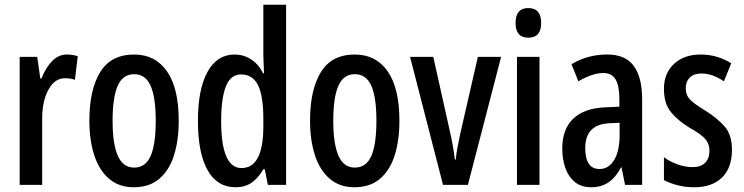

<svg xmlns="http://www.w3.org/2000/svg" viewBox="-20 -780 3138 810"><path d="M262 -550Q285 -550 308 -543L296 -443Q279 -450 254 -450Q211 -450 184.5 -402Q158 -354 158 -280V0H63V-540H137L150 -449H155Q172 -493 199 -521.5Q226 -550 262 -550Z M734 -271Q734 -189 714.5 -126Q695 -63 653 -26.5Q611 10 544 10Q482 10 440 -26Q398 -62 377.5 -125.5Q357 -189 357 -271Q357 -401 402.5 -475.5Q448 -550 546 -550Q635 -550 684.5 -479Q734 -408 734 -271ZM455 -270Q455 -173 477 -123Q499 -73 546 -73Q594 -73 615.5 -122Q637 -171 637 -271Q637 -369 615.5 -418Q594 -467 546 -467Q498 -467 476.5 -418Q455 -369 455 -270Z M974 10Q896 10 855.5 -62.5Q815 -135 815 -270Q815 -404 855.5 -477Q896 -550 970 -550Q1007 -550 1038.5 -530Q1070 -510 1090 -471H1094Q1093 -496 1092 -515.5Q1091 -535 1091 -550V-760H1187V0H1110L1097 -66H1091Q1069 -28 1041 -9Q1013 10 974 10ZM999 -71Q1091 -71 1091 -248V-278Q1091 -375 1068.5 -420.5Q1046 -466 997 -466Q953 -466 933 -415.5Q913 -365 913 -270Q913 -71 999 -71Z M1665 -271Q1665 -189 1645.5 -126Q1626 -63 1584 -26.5Q1542 10 1475 10Q1413 10 1371 -26Q1329 -62 1308.5 -125.5Q1288 -189 1288 -271Q1288 -401 1333.5 -475.5Q1379 -550 1477 -550Q1566 -550 1615.5 -479Q1665 -408 1665 -271ZM1386 -270Q1386 -173 1408 -123Q1430 -73 1477 -73Q1525 -73 1546.5 -122Q1568 -171 1568 -271Q1568 -369 1546.5 -418Q1525 -467 1477 -467Q1429 -467 1407.5 -418Q1386 -369 1386 -270Z M1849 0 1710 -540H1808L1877 -230Q1884 -200 1889.5 -169.5Q1895 -139 1899 -107H1903Q1904 -126 1909 -153Q1914 -180 1921 -213L1996 -540H2094L1954 0Z M2209 -746Q2263 -746 2263 -683Q2263 -621 2209 -621Q2155 -621 2155 -683Q2155 -746 2209 -746ZM2256 -540V0H2161V-540Z M2542 -550Q2619 -550 2654 -501.5Q2689 -453 2689 -362V0H2617L2602 -74H2600Q2578 -32 2547.5 -11Q2517 10 2474 10Q2431 10 2404 -13Q2377 -36 2364.5 -73Q2352 -110 2352 -153Q2352 -235 2398 -279Q2444 -323 2530 -327L2593 -330V-361Q2593 -418 2577 -445Q2561 -472 2525 -472Q2480 -472 2420 -437L2391 -509Q2458 -550 2542 -550ZM2549 -260Q2449 -254 2449 -156Q2449 -67 2509 -67Q2548 -67 2571 -105Q2594 -143 2594 -210V-262Z M3068 -149Q3068 -72 3026 -31Q2984 10 2909 10Q2871 10 2838.5 1.5Q2806 -7 2781 -20V-117Q2804 -99 2837 -87Q2870 -75 2903 -75Q2936 -75 2954.5 -93Q2973 -111 2973 -145Q2973 -173 2955.5 -193.5Q2938 -214 2891 -240Q2841 -270 2811 -306.5Q2781 -343 2781 -405Q2781 -471 2823.5 -510.5Q2866 -550 2936 -550Q2972 -550 3004 -540.5Q3036 -531 3065 -513L3034 -437Q3012 -452 2988 -461Q2964 -470 2939 -470Q2908 -470 2890.5 -453Q2873 -436 2873 -408Q2873 -379 2890.5 -360.5Q2908 -342 2956 -313Q3006 -282 3037 -246.5Q3068 -211 3068 -149Z"/></svg>

Font: Noto Sans Ethiopic ExtraCondensed Medium
Style: Regular
Weight: 500
Width: 2
Designer: Monotype Design Team
Foundry: Monotype Imaging Inc.
Version: Version 2.102; ttfautohint (v1.8.4.7-5d5b)